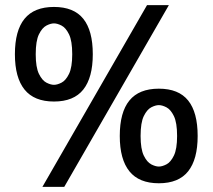

<svg xmlns="http://www.w3.org/2000/svg" viewBox="-20 -705 827 747"><path d="M190 -310Q113 -310 75.5 -356.5Q38 -403 38 -494Q38 -586 75.5 -632Q113 -678 190 -678Q267 -678 304 -632Q341 -586 341 -494Q341 -403 304 -356.5Q267 -310 190 -310ZM190 -375Q203 -375 219.5 -383.5Q236 -392 248.5 -417.5Q261 -443 261 -494Q261 -546 248.5 -571.5Q236 -597 219.5 -605.5Q203 -614 190 -614Q177 -614 160.5 -605.5Q144 -597 131.5 -571.5Q119 -546 119 -494Q119 -443 131.5 -417.5Q144 -392 160.5 -383.5Q177 -375 190 -375ZM598 8Q521 8 483.5 -38.5Q446 -85 446 -176Q446 -268 483.5 -314Q521 -360 598 -360Q675 -360 712 -314Q749 -268 749 -176Q749 -85 712 -38.5Q675 8 598 8ZM598 -57Q611 -57 627.5 -65.5Q644 -74 656.5 -99.5Q669 -125 669 -176Q669 -228 656.5 -253.5Q644 -279 627.5 -287.5Q611 -296 598 -296Q585 -296 568.5 -287.5Q552 -279 539.5 -253.5Q527 -228 527 -176Q527 -125 539.5 -99.5Q552 -74 568.5 -65.5Q585 -57 598 -57ZM145 22 552 -685H637L230 22Z"/></svg>

Font: Maven Pro Medium
Style: Regular
Weight: 500
Designer: Joe Prince
Foundry: Joe Prince
Version: Version 2.103